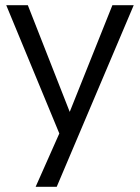

<svg xmlns="http://www.w3.org/2000/svg" viewBox="-20 -520 537 738"><path d="M198 198H117L208 -7L4 -500H87L248 -90L412 -500H494Z"/></svg>

Font: Questrial
Style: Regular
Weight: 400
Designer: Joe Prince
Foundry: Joe Prince
Version: Version 1.002